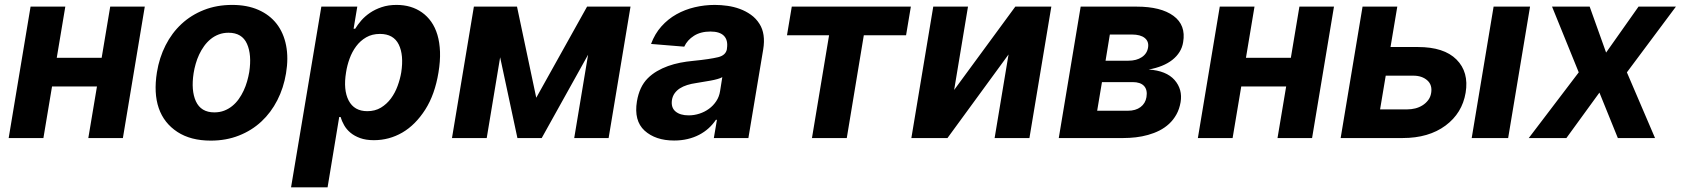

<svg xmlns="http://www.w3.org/2000/svg" viewBox="-20 -573 6977 797"><path d="M106.9 -545.5H251.1L215.6 -333.1H402L437.5 -545.5H581L490.1 0H346.6L382.5 -214.1H196L160.2 0H16Z M631.4 -273.1Q641.3 -333.8 667.3 -384.9Q693.2 -436.1 733.3 -473.4Q773.4 -510.7 826.5 -531.6Q879.6 -552.6 943.9 -552.6Q1006 -552.6 1052.7 -532Q1099.4 -511.4 1128.4 -474.1Q1157.3 -436.8 1167.6 -384.4Q1177.9 -332 1167.3 -268.5Q1157.3 -208.1 1131.2 -157Q1105.1 -105.8 1065 -68.5Q1024.9 -31.2 971.8 -10.3Q918.7 10.7 854.8 10.7Q771.7 10.7 716.6 -25.2Q660.5 -61.8 639 -124.1Q617.5 -186.4 631.4 -273.1ZM793 -152.7Q814.3 -106.5 869.7 -106.5Q892 -106.5 910.5 -113.6Q929 -120.7 944.1 -133Q959.2 -145.2 970.9 -161.6Q982.6 -177.9 991.3 -196.6Q1000 -215.2 1005.7 -235.1Q1011.4 -255 1014.6 -273.8Q1025.6 -345.5 1005.3 -391Q984.7 -437.1 928.6 -437.1Q906.6 -437.1 888 -430Q869.3 -422.9 854.2 -410.5Q839.1 -398.1 827.2 -381.6Q815.3 -365.1 806.6 -346.4Q797.9 -327.8 792.3 -307.9Q786.6 -288 783.7 -269.2Q772.7 -197.8 793 -152.7Z M1188.2 204.5 1313.9 -545.5H1463.1L1447.8 -453.8H1454.5Q1464.5 -470.5 1479.6 -487.9Q1494.7 -505.3 1515.8 -519.7Q1536.9 -534.1 1564.3 -543.3Q1591.6 -552.6 1626.1 -552.6Q1687.1 -552.6 1731.2 -521.7Q1753.6 -506 1770.1 -482.6Q1786.6 -459.2 1795.8 -428.1Q1805 -397 1806.5 -358Q1807.9 -318.9 1800.1 -272Q1785.2 -180.8 1745.4 -118.3Q1704.5 -54.3 1650 -22.7Q1595.5 8.9 1532 8.9Q1498.9 8.9 1475 0.2Q1451 -8.5 1434.7 -22.2Q1418.3 -35.9 1408.6 -53.1Q1398.8 -70.3 1393.8 -87.4H1388.1L1339.8 204.5ZM1427.2 -155.9Q1450.3 -111.5 1504.6 -111.5Q1536.9 -111.5 1561.3 -126.2Q1585.6 -141 1602.8 -164.2Q1620 -187.5 1630.5 -216.3Q1641 -245 1645.6 -272.7Q1656.6 -344.5 1635.3 -388.1Q1613.6 -432.2 1557.2 -432.2Q1524.5 -432.2 1500 -418Q1475.5 -403.8 1458.5 -380.9Q1441.4 -358 1431.1 -329.5Q1420.8 -301.1 1416.5 -272.7Q1404.5 -199.9 1427.2 -155.9Z M1947.1 -545.5H2126.1L2206 -167.3L2416.9 -545.5H2597.3L2506.4 0H2363.6L2421.2 -345.9L2228.7 0H2127.8L2056.1 -335.2L2000.4 0H1856.2Z M2623.9 -152.3Q2634.2 -213.4 2668.7 -247.9Q2685.7 -264.9 2707.2 -277.5Q2728.7 -290.1 2753 -298.8Q2777.3 -307.5 2803.6 -312.7Q2829.9 -317.8 2856.9 -320.3Q2893.5 -323.9 2919 -327.8Q2944.6 -331.7 2960.9 -335.6Q2992.9 -343.4 2997.5 -369.3V-371.4Q3002.8 -405.9 2985.4 -424Q2968 -442.1 2929.3 -442.1Q2888.5 -442.1 2860.8 -424.5Q2833.1 -407 2820.3 -379.3L2682.5 -390.6Q2698.2 -432.9 2725.5 -463.4Q2752.8 -494 2788 -513.7Q2823.2 -533.4 2864 -543Q2904.8 -552.6 2947.4 -552.6Q2973 -552.6 2999.6 -548.8Q3026.3 -545.1 3051 -536Q3075.6 -527 3096.9 -511.9Q3118.3 -496.8 3132.8 -473.7Q3158.7 -432.9 3148.1 -367.9L3086.6 0H2943.2L2956 -75.6H2951.7Q2938.9 -56.5 2921.5 -40.7Q2904.1 -24.9 2882.3 -13.5Q2860.4 -2.1 2834.3 4.1Q2808.2 10.3 2778.1 10.3Q2701 10.3 2655.5 -30.9Q2610.8 -72.1 2623.9 -152.3ZM2838.8 -94.1Q2861.5 -94.1 2883.3 -101.2Q2905.2 -108.3 2922.9 -121.3Q2940.7 -134.2 2953.1 -152.9Q2965.6 -171.5 2969.1 -195L2978.3 -252.8Q2971.6 -248.6 2958.3 -244.9Q2945 -241.1 2929.3 -238.3Q2913.7 -235.4 2897.9 -233Q2882.1 -230.5 2870 -228.3Q2849.8 -225.5 2832.4 -220Q2815 -214.5 2801.8 -206Q2788.7 -197.4 2780.2 -185.4Q2771.7 -173.3 2769.2 -157.3Q2764.9 -126.4 2784.1 -110.3Q2803.3 -94.1 2838.8 -94.1Z M3246.8 -426.5 3266.7 -545.5H3761L3741.1 -426.5H3565.7L3495 0H3350.5L3421.5 -426.5Z M3854 -545.5H3998.2L3940.7 -199.6L4194.6 -545.5H4344.1L4253.2 0H4108.7L4166.5 -346.9L3913 0H3763.1Z M4375 0 4465.9 -545.5H4698.2Q4799 -545.5 4851.2 -507.1Q4903.4 -468.8 4891.3 -398.1Q4887.8 -375.7 4876.2 -357.2Q4864.7 -338.8 4846.4 -324.4Q4828.1 -310 4803.3 -299.9Q4778.4 -289.8 4748.2 -284.4Q4821.4 -279.5 4855.5 -241.1Q4889.6 -202.1 4880.7 -148.8Q4875.7 -120 4863.3 -97.8Q4850.9 -75.6 4833.1 -59.1Q4815.3 -42.6 4793 -31.2Q4770.6 -19.9 4745.7 -13Q4720.9 -6 4694.8 -3Q4668.7 0 4643.1 0ZM4534.4 -113.3H4661.9Q4694.2 -113.3 4714.5 -128.6Q4734.7 -143.8 4739 -169.7Q4744 -199.9 4729 -216.1Q4714.1 -232.2 4681.8 -232.2H4554.3ZM4569.2 -321H4664.1Q4697.8 -321 4719.8 -335.8Q4741.8 -350.5 4745.7 -376.1Q4749.6 -400.9 4731.9 -415.3Q4714.1 -429.7 4678.6 -429.7H4587Z M5043.3 -545.5H5187.5L5152 -333.1H5338.4L5373.9 -545.5H5517.4L5426.5 0H5283L5318.9 -214.1H5132.5L5096.6 0H4952.4Z M5636 -545.5H5780.2L5752.1 -377.8H5866.1Q5974.1 -377.8 6025.9 -326Q6078.1 -273.8 6063.9 -188.2Q6049.7 -103.3 5980.5 -51.8Q5910.5 0 5802.6 0H5545.1ZM6089.1 0 6180 -545.5H6331.3L6240.4 0ZM5822.4 -119Q5838.4 -119 5854.8 -123Q5871.1 -127.1 5884.8 -135.7Q5898.4 -144.2 5908.2 -157Q5918 -169.7 5920.8 -187.1Q5926.1 -220.2 5905.2 -239Q5883.2 -258.9 5846.6 -258.9H5732.2L5708.8 -119Z M6326 0 6533.4 -272.7 6422.6 -545.5H6578.8L6647 -354.8L6781.6 -545.5H6936.8L6733.3 -272.7L6850.1 0H6695.7L6619.3 -188.6L6482.2 0Z"/></svg>

Font: Inter P
Style: Bold Italic
Weight: 700
Italic angle: 9.39999°
Designer: Rasmus Andersson
Foundry: rsms
Version: Version 3.018;git-588b23468